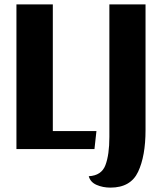

<svg xmlns="http://www.w3.org/2000/svg" viewBox="-20 -680 739 876"><path d="M420 -82 411 0H55V-660H221V-82ZM484 176Q449 176 420.5 163.5Q392 151 385 124Q443 121 461 73.5Q479 26 479 -55V-660H644V-87Q644 32 610 104Q576 176 484 176Z"/></svg>

Font: Sansita
Style: Bold
Weight: 700
Designer: Pablo Cosgaya
Foundry: Omnibus-Type
Version: Version 1.006